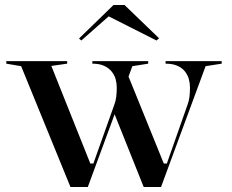

<svg xmlns="http://www.w3.org/2000/svg" viewBox="-20 -743 922 763"><path d="M487 -448 631 -93H643L726 -329Q731 -342 733 -359Q735 -376 735 -395Q735 -412 730.5 -428.5Q726 -445 715 -459Q704 -473 685 -481.5Q666 -490 638 -490V-500H861V-490L797 -480L620 0H551L431 -300ZM260 0 64 -480 5 -490V-500H247V-490L184 -481L339 -93H351L435 -329Q440 -342 442 -359Q444 -376 444 -395Q444 -412 439.5 -428.5Q435 -445 423.5 -459Q412 -473 393.5 -481.5Q375 -490 347 -490V-500H569V-490L506 -480L329 0ZM303 -582 294 -590 431 -723H475L612 -591L602 -582L412 -678Z"/></svg>

Font: Kalnia
Style: Regular
Weight: 400
Designer: Frida Medrano
Foundry: Frida Medrano
Version: Version 1.105